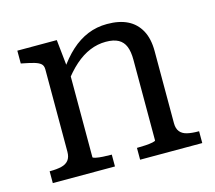

<svg xmlns="http://www.w3.org/2000/svg" viewBox="-84 -650 843 752"><g transform="rotate(-15 337.5 -273.5)"><path d="M42 0V-48H45Q71 -48 90 -52.5Q109 -57 119 -69.5Q129 -82 129 -104V-438Q129 -453 120.5 -460.5Q112 -468 95 -473Q78 -478 52 -483L42 -485V-537H202L214 -423L218 -418V-58Q218 -55 230 -52.5Q242 -50 259 -49Q276 -48 290 -48H294V0ZM648 0H396V-48H399Q413 -48 430 -49Q447 -50 459.5 -52.5Q472 -55 472 -58V-385Q472 -418 463.5 -439Q455 -460 436 -470.5Q417 -481 385 -481Q352 -481 320.5 -468Q289 -455 259.5 -429Q230 -403 200 -362V-416Q229 -459 261 -488Q293 -517 329.5 -532Q366 -547 408 -547Q457 -547 490.5 -530.5Q524 -514 542.5 -480.5Q561 -447 561 -396V-104Q561 -82 571 -69.5Q581 -57 600 -52.5Q619 -48 645 -48H648Z"/></g></svg>

Font: Roboto Serif
Style: Regular
Weight: 400
Designer: Greg Gazdowicz
Foundry: Commercial Type
Version: Version 1.008